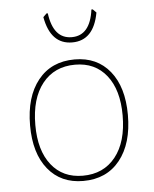

<svg xmlns="http://www.w3.org/2000/svg" viewBox="-49 -682 585 728"><g transform="rotate(-5 243.5 -317.5)"><path d="M331 -640 344 -627Q325 -522 243 -522Q161 -522 142 -627L155 -640H160Q173 -542 243 -542Q313 -542 326 -640ZM246 -457Q331 -457 380 -396.5Q429 -336 429 -230Q429 -121 378.5 -58Q328 5 239 5Q154 5 105 -55.5Q56 -116 56 -222Q56 -331 106.5 -394Q157 -457 246 -457ZM246 -437Q167 -437 121.5 -380Q76 -323 76 -222Q76 -125 119.5 -70Q163 -15 239 -15Q318 -15 363.5 -72Q409 -129 409 -230Q409 -327 365.5 -382Q322 -437 246 -437Z"/></g></svg>

Font: Alegreya Sans SC Thin
Style: Regular
Weight: 100
Designer: Juan Pablo del Peral
Foundry: Huerta Tipografica
Version: Version 2.007